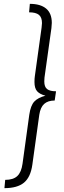

<svg xmlns="http://www.w3.org/2000/svg" viewBox="-20 -848 333 997"><path d="M7 86Q49 86 70 66Q91 46 97 2L132 -252Q139 -300 158 -320.5Q177 -341 216 -351Q186 -359 172.5 -374.5Q159 -390 159 -422Q159 -441 161 -453L196 -705Q198 -723 198 -728Q198 -758 182 -771Q166 -784 131 -784L135 -828Q190 -828 219.5 -803.5Q249 -779 249 -729Q249 -722 247 -702L211 -445Q210 -438 210 -425Q210 -397 224.5 -385.5Q239 -374 271 -374L264 -326Q229 -326 209.5 -308.5Q190 -291 184 -252L148 7Q139 72 104.5 100.5Q70 129 3 129Z"/></svg>

Font: Fira Sans Condensed Light
Style: Italic
Weight: 300
Width: 3
Italic angle: -8°
Designer: Carrois Corporate & Edenspiekermann AG
Foundry: Carrois Corporate GbR & Edenspiekermann AG
Version: Version 4.203